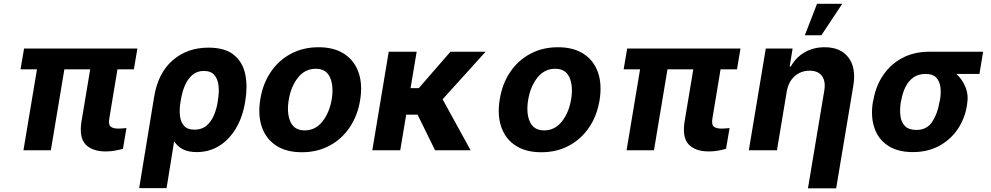

<svg xmlns="http://www.w3.org/2000/svg" viewBox="-20 -806 5314 1030"><path d="M717 -545.5 698.2 -433.9H610.1L566.4 -170.8Q560.7 -138.1 573.5 -127.1Q586.3 -116.1 615.1 -116.1Q627.5 -116.1 638.5 -117.2Q649.5 -118.3 658.4 -119L639.6 -7.8Q619.7 -2.1 596.6 2.1Q573.5 6.4 547.2 6.4Q475.5 6.4 439.6 -30.5Q403.8 -67.5 416.9 -152.7L463.8 -433.9H325.3L252.8 0H105.8L178.3 -433.9H90.2L109 -545.5Z M726.6 203.1 807.2 -288.4Q828.5 -415.1 906.6 -482.8Q984.7 -550.4 1098 -550.4Q1187.5 -550.4 1234.7 -511.5Q1282 -472.7 1295.5 -408.2Q1308.9 -343.8 1296.2 -267L1294.7 -257.1Q1281.2 -176.8 1245.4 -116.8Q1209.5 -56.8 1155.9 -23.4Q1102.3 9.9 1034.8 9.9Q990.8 9.9 961.5 -5Q932.2 -19.9 914.1 -47.6L873.6 203.1ZM946.4 -246.8Q942.1 -214.8 945.7 -183.4Q949.2 -152 967.2 -131.2Q985.1 -110.4 1023.4 -110.4Q1062.9 -110.4 1088.1 -132.1Q1113.3 -153.8 1127.5 -187.5Q1141.7 -221.2 1147.4 -257.1L1148.8 -267Q1156.2 -309.3 1152.5 -345.3Q1148.8 -381.4 1130.1 -403.4Q1111.5 -425.4 1073.2 -425.4Q1037.6 -425.4 1012.8 -404.5Q987.9 -383.5 972.8 -349.3Q957.7 -315 951 -274.5Z M1599.4 10.7Q1516 10.7 1461.5 -25Q1407 -60.7 1384.8 -124.6Q1362.6 -188.6 1376.4 -273.1Q1389.9 -356.9 1432.5 -419.7Q1475.1 -482.6 1540.8 -517.6Q1606.5 -552.6 1688.9 -552.6Q1772 -552.6 1826.7 -516.9Q1881.4 -481.2 1903.6 -417.3Q1925.8 -353.3 1911.9 -268.5Q1898.4 -185 1855.6 -122.2Q1812.9 -59.3 1747.3 -24.3Q1681.8 10.7 1599.4 10.7ZM1614.7 -106.5Q1671.9 -106.5 1709.7 -154.1Q1747.5 -201.7 1759.6 -273.8Q1771 -344.5 1750.4 -390.8Q1729.8 -437.1 1673.7 -437.1Q1616.1 -437.1 1578.3 -389.2Q1540.5 -341.3 1528.8 -269.2Q1517.4 -198.9 1538.2 -152.7Q1558.9 -106.5 1614.7 -106.5Z M2215.2 -528.4 2182.5 -333.1H2226.6L2396.3 -528.4H2584.9L2354.4 -273.4L2504.6 0H2313.9L2220.2 -190.7H2159.1L2127.1 0H1977.3L2065.3 -528.4Z M2883.9 10.7Q2800.4 10.7 2745.9 -25Q2691.4 -60.7 2669.2 -124.6Q2647 -188.6 2660.9 -273.1Q2674.4 -356.9 2717 -419.7Q2759.6 -482.6 2825.3 -517.6Q2891 -552.6 2973.4 -552.6Q3056.5 -552.6 3111.2 -516.9Q3165.8 -481.2 3188 -417.3Q3210.2 -353.3 3196.4 -268.5Q3182.9 -185 3140.1 -122.2Q3097.3 -59.3 3031.8 -24.3Q2966.3 10.7 2883.9 10.7ZM2899.1 -106.5Q2956.3 -106.5 2994.1 -154.1Q3032 -201.7 3044 -273.8Q3055.4 -344.5 3034.8 -390.8Q3014.2 -437.1 2958.1 -437.1Q2900.6 -437.1 2862.7 -389.2Q2824.9 -341.3 2813.2 -269.2Q2801.8 -198.9 2822.6 -152.7Q2843.4 -106.5 2899.1 -106.5Z M3952.4 -545.5 3933.6 -433.9H3845.5L3801.8 -170.8Q3796.2 -138.1 3808.9 -127.1Q3821.7 -116.1 3850.5 -116.1Q3862.9 -116.1 3873.9 -117.2Q3884.9 -118.3 3893.8 -119L3875 -7.8Q3855.1 -2.1 3832 2.1Q3808.9 6.4 3782.7 6.4Q3710.9 6.4 3675.1 -30.5Q3639.2 -67.5 3652.3 -152.7L3699.2 -433.9H3560.7L3488.3 0H3341.3L3413.7 -433.9H3325.6L3344.5 -545.5Z M4200.6 -315.3 4148.1 0H3997.2L4088.1 -545.5H4231.9L4216.3 -449.2H4222.3Q4248.6 -497.2 4295.8 -524.9Q4343 -552.6 4403.8 -552.6Q4489.3 -552.6 4531.4 -497.7Q4573.5 -442.8 4557.9 -347.3L4465.6 204.5H4314.3L4402 -320.3Q4410.2 -370.4 4389.4 -398.6Q4368.6 -426.8 4322.8 -426.8Q4277 -426.8 4243.4 -397.5Q4209.9 -368.3 4200.6 -315.3ZM4297.6 -616.8 4362.9 -785.5H4498.2L4386.4 -616.8Z M4662.6 -258.5 4665.5 -269.9Q4677.9 -343.4 4717.3 -402Q4756.7 -460.6 4819.6 -494.5Q4882.5 -528.4 4965.2 -528.4H5253.9L5234.4 -409.4H5110.4Q5142 -381 5159.3 -339Q5176.5 -296.9 5168.3 -248.6L5166.9 -238.6Q5155.5 -168.7 5117.2 -112.4Q5078.8 -56.1 5017.8 -23.1Q4956.7 9.9 4877.1 9.9Q4794.4 9.9 4742.4 -25.4Q4690.3 -60.7 4670.3 -121.4Q4650.2 -182.2 4662.6 -258.5ZM4815.3 -269.9 4812.5 -258.5Q4806.1 -217.3 4810.5 -183.2Q4815 -149.1 4835.4 -129.1Q4855.8 -109 4896.7 -109Q4952.1 -109 4981 -152.7Q5009.9 -196.4 5019.9 -258.5L5022.7 -269.9Q5029.1 -307.5 5024.9 -339.3Q5020.6 -371.1 5002 -390.3Q4983.3 -409.4 4945.7 -409.4Q4906.6 -409.4 4879.8 -390.3Q4853 -371.1 4837.4 -339.3Q4821.7 -307.5 4815.3 -269.9Z"/></svg>

Font: Inter UI
Style: Bold Italic
Weight: 700
Italic angle: 9.39999°
Designer: Rasmus Andersson
Foundry: rsms
Version: 3.2;8d6f07862